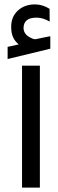

<svg xmlns="http://www.w3.org/2000/svg" viewBox="-20 -854 264 872"><path d="M80.1 -2H161.1V-555.7H80.1ZM14.6 -641.1V-585.9L208.5 -632.8V-689.5C203.1 -688.5 193.4 -686.5 178.2 -683.6C163.1 -680.2 151.9 -677.7 143.6 -676.3C142.1 -676.3 142.1 -675.8 139.6 -675.8C136.2 -675.8 133.8 -676.3 129.9 -677.7C99.1 -689.9 87.9 -705.1 86.9 -726.1C86.9 -757.8 106.4 -773.9 145.5 -773.9C165.5 -773.9 185.5 -768.1 205.6 -755.9L205.1 -814C184.1 -827.1 162.1 -834 138.7 -834C107.4 -834 81.5 -824.7 61.5 -806.2C41 -787.6 30.8 -763.2 30.8 -732.4C30.8 -695.8 41 -672.4 64.9 -652.3Z"/></svg>

Font: Shabnam
Style: Regular
Weight: 400
Foundry: DejaVu fonts team - Redesigned by Saber Rastikerdar - Based on Vazir font
Version: Version 5.0.1